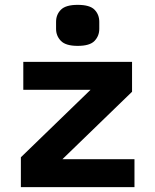

<svg xmlns="http://www.w3.org/2000/svg" viewBox="-20 -771 640 791"><path d="M66 0V-123L353 -401H76V-516H524V-393L237 -115H534V0ZM300 -582Q251 -582 231 -602.5Q211 -623 211 -652V-681Q211 -711 231 -731Q251 -751 300 -751Q350 -751 369.5 -731Q389 -711 389 -681V-652Q389 -623 369.5 -602.5Q350 -582 300 -582Z"/></svg>

Font: Lilex Nerd Font
Style: Bold
Weight: 700
Designer: Mike Abbink, Paul van der Laan, Pieter van Rosmalen, Mikhael Khrustik
Foundry: Mikhael Khrustik
Version: Version 2.400; ttfautohint (v1.8.4.7-5d5b);Nerd Fonts 3.3.0